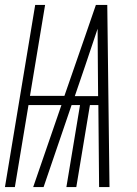

<svg xmlns="http://www.w3.org/2000/svg" viewBox="-32 -755 552 775"><path d="M-12 0 110 -735H150L89 -368H228L313 -613L355 -735H401L410 0H368L365 -331H331L276 0H236L291 -331H257L144 0H102L216 -331H83L28 0ZM364 -367 363 -490Q363 -527 362.5 -564.5Q362 -602 362 -639Q350 -602 337 -564.5Q324 -527 312 -490L270 -367Z"/></svg>

Font: Iosevka SS04 Extralight
Style: Italic
Weight: 200
Italic angle: -9°
Monospace: yes
Designer: Belleve Invis
Foundry: Belleve Invis
Version: Version 19.0.0; ttfautohint (v1.8.4)